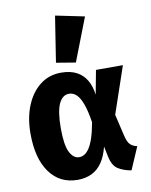

<svg xmlns="http://www.w3.org/2000/svg" viewBox="-94 -916 787 1001"><g transform="rotate(-10 300.0 -415.0)"><path d="M246 -548.5Q294.5 -548.5 327.8 -531.2Q361 -514 380 -481.5Q399 -449 404.5 -404L428.5 -531H571L486.5 -283L513.5 -167.5Q522 -132 535.8 -119.2Q549.5 -106.5 571.5 -102L520 17Q477 9.5 449.2 -8.8Q421.5 -27 411.5 -77L400.5 -130Q388 -80 365.8 -47.5Q343.5 -15 311 1Q278.5 17 235.5 17Q142 17 88.2 -56.8Q34.5 -130.5 34.5 -263Q34.5 -345.5 60.8 -410Q87 -474.5 134.5 -511.5Q182 -548.5 246 -548.5ZM268 -433Q233 -433 214 -391.8Q195 -350.5 195 -263Q195 -173.5 214.2 -135.8Q233.5 -98 264 -98Q277.5 -98 291 -105.5Q304.5 -113 317.2 -131.8Q330 -150.5 341 -183.2Q352 -216 361 -266Q351.5 -327 338 -363.8Q324.5 -400.5 307.2 -416.8Q290 -433 268 -433ZM267.5 -847 420.5 -815.5 332 -587 229.5 -604Z"/></g></svg>

Font: Fira Code Light
Style: Bold
Weight: 700
Monospace: yes
Version: Version 5.002